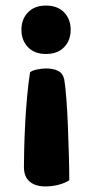

<svg xmlns="http://www.w3.org/2000/svg" viewBox="-20 -504 329 690"><path d="M66 96Q66 72 67 30Q68 -12 70.5 -60.5Q73 -109 77.5 -157.5Q82 -206 88 -244Q96 -251 114 -254.5Q132 -258 145 -258Q171 -258 188.5 -249.5Q206 -241 211 -218Q215 -194 218.5 -148.5Q222 -103 224 -51Q226 1 227.5 53Q229 105 229 144Q211 155 188.5 160.5Q166 166 143 166Q107 166 86.5 148.5Q66 131 66 96ZM234 -397Q234 -359 210.5 -334.5Q187 -310 145 -310Q104 -310 80.5 -334.5Q57 -359 57 -397Q57 -435 80.5 -459.5Q104 -484 145 -484Q187 -484 210.5 -459.5Q234 -435 234 -397Z"/></svg>

Font: Baloo Paaji 2
Style: Bold
Weight: 700
Designer: Shuchita Grover, Noopur Datye and Ek Type
Foundry: Ek Type
Version: Version 1.640;hotconv 1.0.111;makeotfexe 2.5.65597; ttfautoh